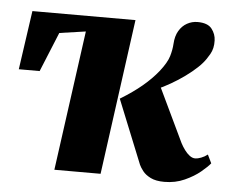

<svg xmlns="http://www.w3.org/2000/svg" viewBox="-44 -597 785 656"><g transform="rotate(5 348.0 -269.0)"><path d="M323 0H164.5L230.5 -480L140.5 -467L85 -331.5H13.5L42.5 -533.5H396ZM542 8.5Q513 8.5 495 -0.5Q477 -9.5 467.8 -21.5Q458.5 -33.5 454.5 -42.5L366 -261.5Q409.5 -288 440.5 -314Q471.5 -340 493.5 -367.5Q518 -398.5 524.8 -421.5Q531.5 -444.5 532.5 -464Q534 -491 544.8 -509Q555.5 -527 572.2 -536.2Q589 -545.5 608 -545.5Q643 -545.5 657 -527.5Q671 -509.5 671.5 -487.5Q672.5 -460.5 661 -440.5Q649.5 -420.5 638.5 -408Q625 -392.5 604.5 -375.8Q584 -359 560 -343.5Q536 -328 510.8 -315.2Q485.5 -302.5 462 -294L491 -335L589.5 -128.5Q595.5 -117 603.5 -106Q611.5 -95 621 -87.8Q630.5 -80.5 640.5 -80.5Q648.5 -80.5 660.5 -85Q672.5 -89.5 682.5 -97.5L696.5 -68.5Q687 -56.5 665 -38.2Q643 -20 611.5 -5.8Q580 8.5 542 8.5Z"/></g></svg>

Font: Merriweather 72pt Black
Style: Italic
Weight: 900
Italic angle: -7.8°
Version: Version 2.101